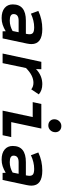

<svg xmlns="http://www.w3.org/2000/svg" viewBox="773 -1535 774 2360"><g transform="rotate(90 1160.0 -355.0)"><path d="M202 12Q123 12 78.5 -24.5Q34 -61 34 -125Q34 -286 233 -286H395L397 -296Q399 -306 400 -315Q401 -324 401 -331Q401 -362 381.5 -375Q362 -388 315 -388Q234 -388 148 -348L114 -439Q217 -488 337 -488Q522 -488 522 -354Q522 -341 520 -327Q518 -313 515 -297L452 0H365L364 -38Q321 -13 283 -0.5Q245 12 202 12ZM233 -88Q269 -88 301 -97.5Q333 -107 361 -123L376 -197H234Q153 -197 153 -135Q153 -88 233 -88Z M638 0 740 -476H831L829 -411Q910 -488 1014 -488Q1091 -488 1140 -445L1078 -352Q1045 -379 998 -379Q907 -379 816 -287L756 0Z M1340 0 1419 -370H1235L1258 -476H1560L1481 -106H1665L1642 0ZM1522 -562Q1488 -562 1467 -583Q1446 -604 1446 -635Q1446 -672 1470.5 -697Q1495 -722 1529 -722Q1563 -722 1584 -701.5Q1605 -681 1605 -649Q1605 -612 1581 -587Q1557 -562 1522 -562Z M1942 12Q1863 12 1818.5 -24.5Q1774 -61 1774 -125Q1774 -286 1973 -286H2135L2137 -296Q2139 -306 2140 -315Q2141 -324 2141 -331Q2141 -362 2121.5 -375Q2102 -388 2055 -388Q1974 -388 1888 -348L1854 -439Q1957 -488 2077 -488Q2262 -488 2262 -354Q2262 -341 2260 -327Q2258 -313 2255 -297L2192 0H2105L2104 -38Q2061 -13 2023 -0.5Q1985 12 1942 12ZM1973 -88Q2009 -88 2041 -97.5Q2073 -107 2101 -123L2116 -197H1974Q1893 -197 1893 -135Q1893 -88 1973 -88Z"/></g></svg>

Font: Sometype Mono
Style: Bold Italic
Weight: 700
Italic angle: -12°
Monospace: yes
Designer: Ryoichi Tsunekawa
Foundry: Dharma Type
Version: Version 1.000; ttfautohint (v1.8.3)